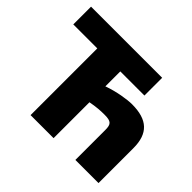

<svg xmlns="http://www.w3.org/2000/svg" viewBox="-155 -900 1109 1109"><g transform="rotate(45 399.5 -345.0)"><path d="M580 -459C541 -459 464 -447 398 -423V-545H595V-690H14V-545H210V0H398V-293C445 -302 477 -304 511 -304C565 -304 576 -291 576 -244V0H765V-285C765 -404 707 -459 580 -459Z"/></g></svg>

Font: Exo 2 Extra Bold
Style: Regular
Weight: 800
Designer: Natanael Gama
Version: Version 1.001;PS 001.001;hotconv 1.0.88;makeotf.lib2.5.64775